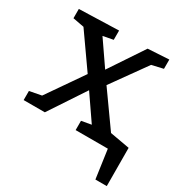

<svg xmlns="http://www.w3.org/2000/svg" viewBox="-162 -661 909 950"><g transform="rotate(30 292.0 -185.5)"><path d="M578 -55 579 163H514L491 0H307V-53L363 -63L266 -204L131 0H10V-52L78 -65L220 -270L85 -462L21 -474V-527L247 -534V-481L189 -470L284 -332L414 -527L534 -534V-481L469 -466L328 -269L466 -75Z"/></g></svg>

Font: Bitter Pro Medium
Style: Regular
Weight: 500
Designer: Sol Matas, and Bitter project Authors
Foundry: Sol Matas
Version: Version 1.010